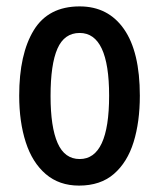

<svg xmlns="http://www.w3.org/2000/svg" viewBox="-20 -570 498 600"><path d="M417 -271Q417 -189 397.5 -126Q378 -63 336 -26.5Q294 10 227 10Q165 10 123 -26Q81 -62 60.5 -125.5Q40 -189 40 -271Q40 -401 85.5 -475.5Q131 -550 229 -550Q318 -550 367.5 -479Q417 -408 417 -271ZM138 -270Q138 -173 160 -123Q182 -73 229 -73Q321 -73 321 -271Q321 -467 229 -467Q181 -467 159.5 -418Q138 -369 138 -270Z"/></svg>

Font: Noto Sans Khmer UI ExtraCondensed Medium
Style: Regular
Weight: 500
Width: 2
Designer: Danh Hong and the Monotype Design Team
Foundry: Monotype Imaging Inc.
Version: Version 2.002; ttfautohint (v1.8.4.7-5d5b)